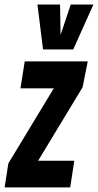

<svg xmlns="http://www.w3.org/2000/svg" viewBox="-43 -809 423 829"><path d="M-23 0 -7 -103.4 189.3 -427.7H45.4L63.8 -544H335.9L313.6 -432.2L121.5 -114.9H277.8L260.1 0ZM360.3 -789.3 273.1 -595.3H142.8L118.7 -789.3H216.3L218.5 -658.2L262.4 -789.3Z"/></svg>

Font: Georama
Style: Italic
Weight: 400
Width: 2
Italic angle: -9°
Designer: Jean-Baptiste Levee
Foundry: Production Type
Version: Version 1.000